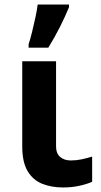

<svg xmlns="http://www.w3.org/2000/svg" viewBox="-20 -816 447 846"><path d="M227 -546V-171Q227 -140 245 -124.5Q263 -109 292 -109Q317 -109 340 -114Q363 -119 386 -126V-15Q364 -5 330.5 2.5Q297 10 258 10Q207 10 166.5 -6Q126 -22 102 -61.5Q78 -101 78 -171V-546ZM106 -606V-621Q114 -645 121.5 -676Q129 -707 136 -739Q143 -771 146 -796H284V-784Q268 -745 245 -699Q222 -653 193 -606Z"/></svg>

Font: Noto Sans IKEA
Style: Bold
Weight: 600
Designer: Monotype Design Team
Foundry: Monotype Imaging Inc.
Version: Version 2.001